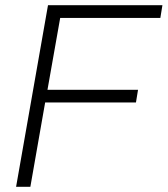

<svg xmlns="http://www.w3.org/2000/svg" viewBox="-20 -720 646 740"><path d="M165 -700H606L598 -651H212L163 -374H512L504 -325H154L97 0H42Z"/></svg>

Font: Bai Jamjuree Light
Style: Italic
Weight: 300
Italic angle: -10°
Version: Version 1.000; ttfautohint (v1.6)